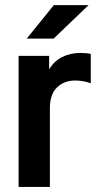

<svg xmlns="http://www.w3.org/2000/svg" viewBox="-20 -741 397 761"><path d="M53.7 -519.5H174.8V-465.8Q193.4 -498 225.6 -514.6Q258.8 -531.2 297.9 -531.2Q323.2 -531.2 339.8 -527.3V-411.1Q322.3 -417 307.1 -419.4Q292 -421.9 278.3 -421.9Q233.4 -421.9 205.1 -393.6Q177.7 -366.2 177.7 -311.5V0H53.7ZM193.4 -720.7H331.1L192.4 -587.9H85.9Z"/></svg>

Font: DINish
Style: Bold
Weight: 700
Designer: Bert Driehuis
Foundry: Playbeing
Version: Version 3.008; git-95204e4c-release